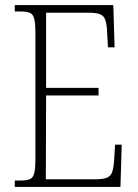

<svg xmlns="http://www.w3.org/2000/svg" viewBox="-20 -734 540 754"><path d="M38 0V-25H61Q85 -25 97.5 -30.5Q110 -36 114.5 -54Q119 -72 119 -108V-605Q119 -642 114.5 -660Q110 -678 97.5 -683.5Q85 -689 61 -689H38V-714H425L430 -548H404L401 -601Q400 -635 394.5 -653Q389 -671 374.5 -677.5Q360 -684 329 -684H161V-389H367V-359H161L160 -30H356Q386 -30 400.5 -36.5Q415 -43 420.5 -58.5Q426 -74 428 -102L432 -166H458L453 0Z"/></svg>

Font: Noto Serif Bengali Condensed ExtraLight
Style: Regular
Weight: 200
Width: 3
Designer: Juan Bruce, Universal Thirst, Indian Type Foundry and the Monotype Design Team.
Foundry: Monotype Imaging Inc.
Version: Version 2.003; ttfautohint (v1.8.4.7-5d5b)